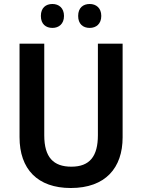

<svg xmlns="http://www.w3.org/2000/svg" viewBox="-20 -933 713 963"><path d="M185 -853C185 -812 210 -793 243 -793C275 -793 301 -813 301 -853C301 -893 275 -913 243 -913C210 -913 185 -894 185 -853ZM372 -853C372 -813 396 -793 430 -793C462 -793 488 -813 488 -853C488 -893 462 -913 430 -913C397 -913 372 -894 372 -853ZM595 -244V-714H471V-255C471 -149 430 -97 338 -97C248 -97 202 -144 202 -254V-714H78V-245C78 -85 168 10 335 10C509 10 595 -91 595 -244Z"/></svg>

Font: Noto Sans Arabic SemCond SemBd
Style: Regular
Weight: 600
Width: 4
Designer: Monotype Design Team, Nadine Chahine, Nizar Qandah and Khaled Hosny
Foundry: Monotype Imaging Inc.
Version: Version 2.012